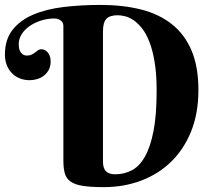

<svg xmlns="http://www.w3.org/2000/svg" viewBox="-20 -750 867 781"><path d="M237.8 -644Q237.8 -659.7 226.3 -667.2Q214.8 -674.8 201.2 -674.8Q173.8 -674.8 147.9 -666.7Q122.1 -658.7 101.6 -644.8Q81.1 -630.9 68.6 -611.6Q56.2 -592.3 56.2 -569.8Q56.2 -554.2 60.3 -544.9Q64.5 -535.6 69.8 -531Q75.2 -526.4 80.8 -525.1Q86.4 -523.9 88.9 -523.9Q101.1 -523.9 108.9 -528.1Q116.7 -532.2 123 -536.9Q129.4 -541.5 135 -545.7Q140.6 -549.8 147.9 -549.8Q153.8 -549.8 160.4 -547.1Q167 -544.4 172.6 -538.6Q178.2 -532.7 182.1 -523.2Q186 -513.7 186 -500Q186 -480.5 178.5 -466.3Q170.9 -452.1 158.9 -442.6Q147 -433.1 131.6 -428.5Q116.2 -423.8 101.1 -423.8Q77.6 -423.8 58.8 -431.9Q40 -439.9 26.9 -454.1Q13.7 -468.3 6.8 -487.3Q0 -506.3 0 -527.8Q0 -588.9 30.8 -628.2Q61.5 -667.5 114.5 -690.2Q167.5 -712.9 238 -721.4Q308.6 -730 388.2 -730Q479 -730 552.5 -711.7Q626 -693.4 678.2 -652.3Q730.5 -611.3 758.8 -545.2Q787.1 -479 787.1 -383.8Q787.1 -288.6 757.1 -214.8Q727.1 -141.1 675 -91.1Q623 -41 553 -14.9Q482.9 11.2 402.8 11.2Q349.6 11.2 317.1 6.1Q284.7 1 267.1 -11.5Q249.5 -23.9 243.7 -44.7Q237.8 -65.4 237.8 -97.2ZM398.9 -92.8Q398.9 -64.9 411.4 -53Q423.8 -41 448.2 -41Q484.9 -41 515.9 -57.1Q546.9 -73.2 569.3 -112.5Q591.8 -151.9 604.5 -217.3Q617.2 -282.7 617.2 -381.8Q617.2 -448.2 609.1 -496.8Q601.1 -545.4 587.9 -579.3Q574.7 -613.3 557.9 -634.5Q541 -655.8 523.4 -667.7Q505.9 -679.7 489 -683.8Q472.2 -688 459 -688Q427.2 -688 413.1 -673.8Q398.9 -659.7 398.9 -623Z"/></svg>

Font: Berkshire Swash
Style: Regular
Weight: 700
Designer: Astigmatic (AOETI)
Foundry: Astigmatic (AOETI)
Version: Version 1.000